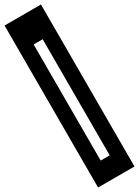

<svg xmlns="http://www.w3.org/2000/svg" viewBox="-305 -932 840 1160"><g transform="rotate(-30 115.0 -352.0)"><path d="M-12 -917H242V213H-12ZM83 -730V80H146V-730Z"/></g></svg>

Font: Zilla Slab Highlight
Style: Regular
Weight: 400
Designer: Typotheque Type Foundry
Foundry: Typotheque type foundry
Version: Version 1.1; 2017; ttfautohint (v1.6)